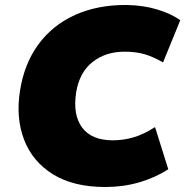

<svg xmlns="http://www.w3.org/2000/svg" viewBox="-20 -737 742 769"><path d="M402 12Q274 12 192 -39Q110 -90 76.5 -177.5Q43 -265 60 -373Q77 -482 134 -559.5Q191 -637 281.5 -677.5Q372 -718 487 -717Q554 -716 610 -699Q666 -682 702 -656L633 -487Q593 -510 558.5 -520Q524 -530 479 -530Q403 -530 350.5 -488.5Q298 -447 285 -367Q271 -277 309 -226Q347 -175 432 -175Q473 -175 513.5 -186.5Q554 -198 601 -228L654 -59Q601 -25 537 -6.5Q473 12 402 12Z"/></svg>

Font: Winston Black
Style: Italic
Weight: 900
Italic angle: -9°
Designer: Original fonts by Vernon Adams / Changes by Cristiano Sobral
Foundry: VOriginal fonts by Vernon Adams / Changes by Cristiano Sobral
Version: Version 2.503;July 17, 2020;FontCreator 13.0.0.2655 64-bit